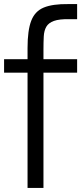

<svg xmlns="http://www.w3.org/2000/svg" viewBox="-22 -921 407 941"><path d="M113 -494V-686Q113 -772 131 -819Q149 -866 192.5 -884Q236 -902 313 -901H356V-827H318Q269 -828 242.5 -818.5Q216 -809 205 -790Q194 -771 192.5 -742.5Q191 -714 191 -678V-494ZM113 0V-634H191V0ZM-2 -565V-631H356V-565Z"/></svg>

Font: Matangi Medium
Style: Regular
Weight: 500
Designer: Prashant Pant
Foundry: The Graphic Ant
Version: Version 3.002